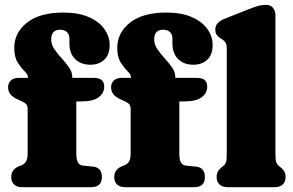

<svg xmlns="http://www.w3.org/2000/svg" viewBox="-20 -775 1214 795"><path d="M296 -138Q296 -92 322 -89.5L365.5 -85Q385 -83 393.5 -71.2Q402 -59.5 402 -42.5Q402 0 357.5 0H71Q50.5 0 38.5 -11Q26.5 -22 26.5 -41.5Q26.5 -74 59.5 -87L68.5 -90.5Q80.5 -95 87.5 -106Q94.5 -117 94.5 -140V-324.5Q94.5 -336.5 88.8 -343.2Q83 -350 65.5 -358L55 -362.5Q32.5 -372.5 23 -384.8Q13.5 -397 13.5 -414Q13.5 -431 25 -441.8Q36.5 -452.5 56 -452.5H96V-454.5Q96 -466 81.8 -480Q67.5 -494 53.2 -516.5Q39 -539 39 -577Q39 -639 91.5 -681Q144 -723 242.5 -723Q305 -723 347.8 -704.2Q390.5 -685.5 412.2 -654.8Q434 -624 434 -588.5Q434 -548.5 411.8 -527.8Q389.5 -507 354.5 -507Q314.5 -507 291 -530.5Q267.5 -554 267.5 -594V-614Q267.5 -633 257 -642.5Q246.5 -652 229.5 -652Q192 -652 192 -612Q192 -590.5 205.2 -571.2Q218.5 -552 235.8 -533.2Q253 -514.5 266.2 -495.2Q279.5 -476 279.5 -454V-452.5H369Q411.5 -452.5 411.5 -416.5Q411.5 -390 389 -372.5Q366.5 -355 314.5 -355H296ZM722.5 -138Q722.5 -92 748.5 -89.5L792 -85Q811.5 -83 820 -71.2Q828.5 -59.5 828.5 -42.5Q828.5 0 784 0H497.5Q477 0 465 -11Q453 -22 453 -41.5Q453 -74 486 -87L495 -90.5Q507 -95 514 -106Q521 -117 521 -140V-324.5Q521 -336.5 515.2 -343.2Q509.5 -350 492 -358L481.5 -362.5Q459 -372.5 449.5 -384.8Q440 -397 440 -414Q440 -431 451.5 -441.8Q463 -452.5 482.5 -452.5H522.5V-454.5Q522.5 -466 508.2 -480Q494 -494 479.8 -516.5Q465.5 -539 465.5 -577Q465.5 -639 518 -681Q570.5 -723 669 -723Q731.5 -723 774.2 -704.2Q817 -685.5 838.8 -654.8Q860.5 -624 860.5 -588.5Q860.5 -548.5 838.2 -527.8Q816 -507 781 -507Q741 -507 717.5 -530.5Q694 -554 694 -594V-614Q694 -633 683.5 -642.5Q673 -652 656 -652Q618.5 -652 618.5 -612Q618.5 -590.5 631.8 -571.2Q645 -552 662.2 -533.2Q679.5 -514.5 692.8 -495.2Q706 -476 706 -454V-452.5H795.5Q838 -452.5 838 -416.5Q838 -390 815.5 -372.5Q793 -355 741 -355H722.5ZM1120.5 -711.5V-138Q1120.5 -113 1123.8 -103.8Q1127 -94.5 1133 -89.5L1139 -84.5Q1150.5 -76 1156.5 -66.2Q1162.5 -56.5 1162.5 -42Q1162.5 -22 1150.5 -11Q1138.5 0 1118 0H921.5Q901 0 889 -11Q877 -22 877 -42Q877 -56.5 883 -66.2Q889 -76 900 -84.5L906.5 -89.5Q912.5 -94.5 915.8 -103.8Q919 -113 919 -138V-569Q919 -590 914.2 -598Q909.5 -606 901 -611.5L895 -615Q883.5 -622 877.5 -630.5Q871.5 -639 871.5 -652.5Q871.5 -667.5 880.5 -678.2Q889.5 -689 910.5 -697.5L1009 -736.5Q1034.5 -746.5 1050 -750.8Q1065.5 -755 1081.5 -755Q1100 -755 1110.2 -742.8Q1120.5 -730.5 1120.5 -711.5Z"/></svg>

Font: Fraunces 72pt S100 Black
Style: Regular
Weight: 900
Version: Version 1.000; ttfautohint (v1.8.3)